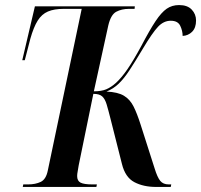

<svg xmlns="http://www.w3.org/2000/svg" viewBox="-20 -739 795 759"><path d="M70 0 72 -10H91Q120 -10 141 -20Q162 -30 169 -65L303 -704H232Q194 -704 169.5 -693.5Q145 -683 129 -657.5Q113 -632 100 -586L78 -501H68L118 -714H513L512 -704H490Q461 -704 439.5 -692.5Q418 -681 408 -638L351 -378Q381 -378 400 -386Q419 -394 438 -411Q460 -431 483.5 -465Q507 -499 539 -558Q572 -621 595 -655.5Q618 -690 639 -704.5Q660 -719 688 -719Q721 -719 738 -701Q755 -683 755 -658Q755 -629 739.5 -613.5Q724 -598 702 -597Q702 -617 692.5 -637Q683 -657 655 -657Q627 -657 604.5 -633Q582 -609 545 -547Q514 -495 492 -461.5Q470 -428 449 -408Q428 -388 401 -377Q446 -375 470 -360.5Q494 -346 508 -318Q522 -290 536 -246L591 -74Q602 -38 613.5 -24Q625 -10 647 -10H657L655 0H597Q547 0 511 -19Q475 -38 462 -91L417 -269Q408 -305 401.5 -326.5Q395 -348 384 -358Q373 -368 349 -368L291 -85Q289 -71 287 -61Q285 -51 285 -43Q285 -24 298.5 -17Q312 -10 345 -10H363L361 0Z"/></svg>

Font: Noto Serif Display ExtraCondensed SemiBold
Style: Italic
Weight: 600
Width: 2
Italic angle: -12°
Designer: Monotype Design Team
Foundry: Monotype Imaging Inc.
Version: Version 2.009